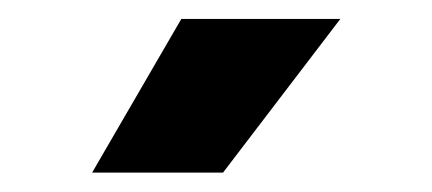

<svg xmlns="http://www.w3.org/2000/svg" viewBox="-20 -800 446 198"><path d="M75 -622 167 -780.5H331L210 -622Z"/></svg>

Font: Spline Sans
Style: Bold
Weight: 700
Designer: Eben Sorkin, Mirko Velimirovic
Foundry: Sorkin Type
Version: Version 1.000; ttfautohint (v1.8.3)